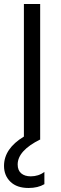

<svg xmlns="http://www.w3.org/2000/svg" viewBox="-36 -694 303 956"><path d="M164 -1 165 0Q52 56 52 125Q52 154 69.5 169Q87 184 117 184Q156 184 185 162V223Q153 242 106 242Q48 242 16 211Q-16 180 -16 132Q-16 46 83 -14V-674H164Z"/></svg>

Font: Hind Regular
Style: Regular
Weight: 400
Designer: Manushi Parikh, Satya Rajpurohit
Foundry: Indian Type Foundry
Version: Version 1.201;PS 1.0;hotconv 1.0.78;makeotf.lib2.5.61930; tt